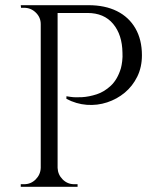

<svg xmlns="http://www.w3.org/2000/svg" viewBox="-20 -720 617 740"><path d="M189 -700H321Q385 -700 431 -677Q477 -654 502 -610.5Q527 -567 527 -507Q527 -461 509 -424.5Q491 -388 461 -363Q431 -338 393 -325.5Q355 -313 314.5 -316Q274 -319 236 -339V-349Q236 -349 253 -346.5Q270 -344 296.5 -345.5Q323 -347 352.5 -356.5Q382 -366 407.5 -390Q433 -414 446 -457Q449 -468 451 -484.5Q453 -501 452 -517Q451 -586 416 -628Q381 -670 317 -670H199Q199 -670 196.5 -677.5Q194 -685 191.5 -692.5Q189 -700 189 -700ZM202 -700V0H137V-700ZM140 -73V0H60V-10Q60 -10 66.5 -10Q73 -10 73 -10Q99 -10 117.5 -28.5Q136 -47 137 -73ZM140 -627H137Q137 -653 118 -671.5Q99 -690 73 -690Q73 -690 67 -690Q61 -690 61 -690L60 -700H140ZM199 -73H202Q203 -47 221.5 -28.5Q240 -10 266 -10Q266 -10 272.5 -10Q279 -10 279 -10V0H199Z"/></svg>

Font: Cinzel
Style: Regular
Weight: 400
Designer: Natanael Gama
Version: Version 2.000